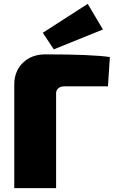

<svg xmlns="http://www.w3.org/2000/svg" viewBox="-20 -976 594 996"><path d="M514 -823 259 -720 202 -806 435 -956ZM54 0V-537Q54 -607 99 -650.5Q144 -694 215 -694Q456 -694 550 -680L540 -528H313Q294 -528 282.5 -518Q271 -508 271 -492V0Z"/></svg>

Font: Exo 2.0 Black
Style: Regular
Weight: 900
Designer: Natanael Gama
Version: Version 1.001;PS 001.001;hotconv 1.0.70;makeotf.lib2.5.58329